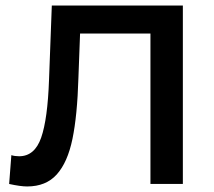

<svg xmlns="http://www.w3.org/2000/svg" viewBox="-20 -664 771 693"><path d="M640 -644V0H523V-543H269L263 -382Q259 -247 241.5 -162.5Q224 -78 185 -34.5Q146 9 78 9Q54 9 13 0L21 -104Q33 -100 49 -100Q105 -100 128.5 -167Q152 -234 157 -377L167 -644Z"/></svg>

Font: Montserrat Ace
Style: Bold
Weight: 600
Designer: Julieta Ulanovsky
Foundry: Julieta Ulanovsky
Version: Version 1